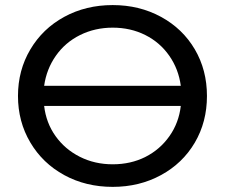

<svg xmlns="http://www.w3.org/2000/svg" viewBox="-20 -728 888 756"><path d="M50.8 -350.1Q50.8 -451.2 99.4 -533.2Q147.9 -615.2 232.9 -661.6Q317.9 -708 423.8 -708Q528.8 -708 614 -661.6Q699.2 -615.2 747.1 -533.7Q794.9 -452.1 794.9 -350.1Q794.9 -248 747.1 -166.5Q699.2 -85 614 -38.6Q528.8 7.8 423.8 7.8Q317.9 7.8 232.9 -38.6Q147.9 -85 99.4 -167Q50.8 -249 50.8 -350.1ZM153.8 -311Q161.6 -244.1 198.7 -192.1Q235.8 -140.1 294.4 -110.6Q353 -81.1 423.8 -81.1Q495.1 -81.1 552.5 -110.1Q609.9 -139.2 647 -191.7Q684.1 -244.1 691.9 -311ZM153.8 -390.1H691.9Q683.1 -456.1 646.5 -508.5Q609.9 -561 552 -590.1Q494.1 -619.1 423.8 -619.1Q354 -619.1 295.4 -590.1Q236.8 -561 200 -508.5Q163.1 -456.1 153.8 -390.1Z"/></svg>

Font: Montserrat Medium
Style: Regular
Weight: 500
Designer: Julieta Ulanovsky
Foundry: Julieta Ulanovsky
Version: Version 7.200